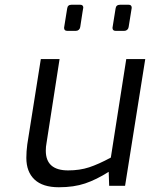

<svg xmlns="http://www.w3.org/2000/svg" viewBox="-20 -783 632 809"><path d="M91 -118Q91 -145 95 -175L152 -534H231L176 -180Q173 -165 173 -148Q173 -65 267 -65Q316 -65 355.5 -78Q395 -91 447 -119L512 -534H592L507 0H440L438 -59Q386 -26 338.5 -10Q291 6 228 6Q160 6 125.5 -26.5Q91 -59 91 -118ZM250 -666 263 -747Q265 -763 281 -763H318Q331 -763 331 -750Q331 -755 318 -669Q317 -662 312 -657.5Q307 -653 300 -653H263Q250 -653 250 -666ZM454 -666 467 -747Q469 -763 486 -763H522Q535 -763 535 -750L522 -669Q521 -662 516 -657.5Q511 -653 504 -653H467Q454 -653 454 -666Z"/></svg>

Font: Exo
Style: Italic
Weight: 400
Italic angle: -9°
Designer: Natanael Gama
Foundry: Natanael Gama
Version: Version 1.500; ttfautohint (v1.6)